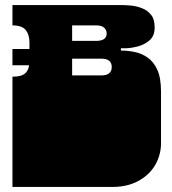

<svg xmlns="http://www.w3.org/2000/svg" viewBox="-20 -736 679 756"><path d="M29 0V-135Q29 -152 29 -156.5Q29 -161 29 -163Q29 -165 29 -171V-172Q29 -179 29 -180.5Q29 -182 29 -187.5Q29 -193 29 -209V-260Q29 -277 29 -281.5Q29 -286 29 -288Q29 -290 29 -296V-297Q29 -304 29 -305.5Q29 -307 29 -312.5Q29 -318 29 -334V-434Q67 -434 81.5 -449.5Q96 -465 96 -495V-569Q96 -599 81.5 -617.5Q67 -636 29 -636V-716H460Q475 -716 496.5 -714Q518 -712 539.5 -703.5Q561 -695 575 -677.5Q589 -660 589 -628Q589 -594 568 -576.5Q547 -559 520 -552.5Q493 -546 474 -546H456V-537Q482 -537 509.5 -531.5Q537 -526 561 -509.5Q585 -493 599.5 -461Q614 -429 614 -375V-334Q614 -318 614 -312.5Q614 -307 614 -305.5Q614 -304 614 -297V-296Q614 -290 614 -288Q614 -286 614 -281.5Q614 -277 614 -260V-209Q614 -193 614 -187.5Q614 -182 614 -180.5Q614 -179 614 -172V-171Q614 -165 613.5 -158Q613 -151 612 -145.5Q611 -140 610 -135Q596 -73 545.5 -36.5Q495 0 425 0ZM29 -479H144ZM29 -479V-543H144V-479ZM264 -439H378Q420 -439 420 -472Q420 -505 379 -505H264ZM264 -575H358Q400 -575 400 -604Q400 -618 390 -627Q380 -636 359 -636H264Z"/></svg>

Font: Danfo
Style: Regular
Weight: 400
Designer: Seyi Olusanya, David Udoh, Eyiyemi Adegbite, Mirko Velimirović
Version: Version 1.000